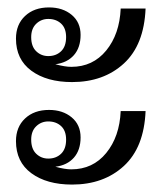

<svg xmlns="http://www.w3.org/2000/svg" viewBox="-20 -521 445 517"><path d="M112 -501Q149 -501 173 -481Q197 -461 197 -427Q197 -393 179 -372.5Q161 -352 129 -348Q155 -341 172 -341Q230 -341 266 -385Q302 -429 305 -498H372Q368 -400 313.5 -350Q259 -300 174 -300Q106 -300 64.5 -330.5Q23 -361 23 -417Q23 -455 47.5 -478Q72 -501 112 -501ZM110 -370Q131 -370 144.5 -383Q158 -396 158 -421Q158 -445 144.5 -457.5Q131 -470 110 -470Q91 -470 77.5 -457Q64 -444 64 -421Q64 -396 77.5 -383Q91 -370 110 -370ZM112 -225Q149 -225 173 -205Q197 -185 197 -151Q197 -117 179 -96.5Q161 -76 129 -72Q155 -65 172 -65Q230 -65 266 -109Q302 -153 305 -222H372Q368 -124 313.5 -74Q259 -24 174 -24Q106 -24 64.5 -54.5Q23 -85 23 -141Q23 -179 47.5 -202Q72 -225 112 -225ZM110 -94Q131 -94 144.5 -107Q158 -120 158 -145Q158 -169 144.5 -181.5Q131 -194 110 -194Q91 -194 77.5 -181Q64 -168 64 -145Q64 -120 77.5 -107Q91 -94 110 -94Z"/></svg>

Font: TavirajRegular
Style: Regular
Weight: 400
Designer: Katatrad Team
Foundry: CadsonDemak
Version: Version 1.000